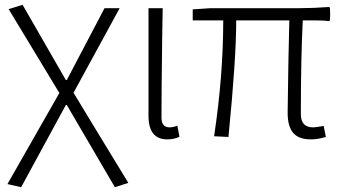

<svg xmlns="http://www.w3.org/2000/svg" viewBox="-20 -567 1419 799"><path d="M68 212 11 199 227 -180 16 -529 74 -547 254 -234H258L415 -533H478L286 -181L400 7L514 194L458 212L258 -130H254Z M676 13Q598 13 598 -85V-309V-533H657Q656 -493 655 -415Q652 -187 652 -78Q652 -37 686 -37Q700 -37 718 -44L727 2Q705 13 676 13Z M1274 13Q1223 13 1200 -14Q1177 -41 1177 -98Q1177 -136 1180 -300Q1183 -427 1184 -482H963Q963 -323 931 -1Q931 2 931 3L871 0Q909 -254 909 -482H782V-528L857 -533H1104H1228Q1283 -533 1351 -538Q1354 -534 1354 -507.5Q1354 -481 1351 -479Q1332 -482 1296 -482H1240Q1232 -329 1232 -92Q1232 -37 1283 -37Q1294 -37 1327 -43L1336 3Q1302 13 1274 13Z"/></svg>

Font: GenSekiGothic TW L
Style: Regular
Weight: 300
Version: Version 1.501;PS 1;hotconv 16.6.51;makeotf.lib2.5.65220